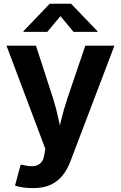

<svg xmlns="http://www.w3.org/2000/svg" viewBox="-20 -783 637 1011"><path d="M59.1 194.3 88.9 83.5 112.3 87.9Q140.6 94.7 162.1 91.1Q183.6 87.4 196.8 72.5Q210 57.6 213.4 31.2L218.8 1L14.2 -542.5H169.4L260.3 -262.2Q276.9 -209.5 287.8 -156.7Q298.8 -104 312 -46.9H277.3Q290.5 -104 303.7 -157.2Q316.9 -210.4 334 -262.2L429.2 -542.5H582.5L351.1 65.9Q334.5 109.9 308.8 141.6Q283.2 173.3 245.6 190.4Q208 207.5 154.8 207.5Q126.5 207.5 101.1 203.9Q75.7 200.2 59.1 194.3ZM229 -615.2H103.5V-618.7L241.7 -763.2H354.5L493.2 -618.7V-615.2H367.2L298.3 -698.2Z"/></svg>

Font: Inter 16pt
Style: Bold
Weight: 700
Version: Version 4.001;git-66647c0bb